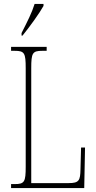

<svg xmlns="http://www.w3.org/2000/svg" viewBox="-20 -951 488 971"><path d="M89 -784V-771H94C132 -818 181 -886 200 -921V-931H155C141 -886 119 -843 89 -784ZM36 0H406L410 -205H390L387 -94C386 -39 380 -25 328 -25H138V-606C138 -683 144 -694 194 -694H216V-714H36V-694H54C104 -694 110 -683 110 -606V-108C110 -31 104 -20 54 -20H36Z"/></svg>

Font: Noto Serif Hebrew ExtraCondensed Thin
Style: Regular
Weight: 100
Width: 2
Designer: Monotype Design Team
Foundry: Monotype Imaging Inc.
Version: Version 2.004